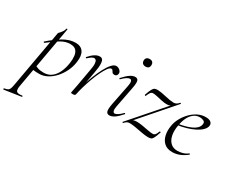

<svg xmlns="http://www.w3.org/2000/svg" viewBox="-188 -995 1989 1673"><g transform="rotate(30 806.5 -159.0)"><path d="M-55 275Q-59 276 -60 270Q-61 264 -57 263Q-34 259 -22.5 253Q-11 247 -5 231.5Q1 216 6 185L108 -386Q108 -389 114 -395Q120 -401 128 -410Q136 -419 143 -431Q150 -443 153 -458Q154 -462 159.5 -461Q165 -460 164 -456L51 178Q44 219 56 232Q68 245 111 239Q115 237 116.5 243Q118 249 113 250ZM145 1Q105 1 88 -2Q71 -5 57 -8L67 -58Q86 -45 110.5 -36Q135 -27 171 -27Q218 -27 250.5 -52Q283 -77 303 -121Q323 -165 330 -220Q335 -255 331.5 -287Q328 -319 310 -339.5Q292 -360 250 -360Q203 -360 156.5 -332Q110 -304 48 -255Q45 -254 41 -258.5Q37 -263 40 -264Q99 -317 162 -355Q225 -393 285 -393Q340 -393 364 -357Q388 -321 378 -253Q371 -202 348.5 -156Q326 -110 293.5 -74.5Q261 -39 222.5 -19Q184 1 145 1Z M512 -6 502 -7Q510 -50 525 -102Q540 -154 560 -205.5Q580 -257 602.5 -300Q625 -343 648.5 -369Q672 -395 694 -395Q707 -395 719.5 -388Q732 -381 739.5 -369Q747 -357 744 -343Q741 -330 733.5 -324.5Q726 -319 715 -319Q700 -319 693.5 -327.5Q687 -336 682.5 -344.5Q678 -353 668 -353Q653 -353 635.5 -329Q618 -305 599 -266Q580 -227 563 -180.5Q546 -134 532.5 -88Q519 -42 512 -6ZM487 8Q474 8 470.5 6.5Q467 5 467 2Q467 -1 472.5 -26.5Q478 -52 482 -74L513 -249Q522 -295 520 -318Q518 -341 510.5 -349.5Q503 -358 494 -358Q479 -358 462.5 -346Q446 -334 433 -322Q431 -320 427 -323.5Q423 -327 425 -330Q453 -362 478.5 -378.5Q504 -395 529 -395Q546 -395 555.5 -383Q565 -371 566 -339.5Q567 -308 556 -249L512 -6Q510 8 487 8Z M853 9Q831 9 823.5 -11Q816 -31 827 -89L868 -297Q880 -358 851 -358Q839 -358 820 -346Q801 -334 779 -311Q776 -307 771.5 -311.5Q767 -316 771 -319Q805 -357 832.5 -376Q860 -395 885 -395Q909 -395 915 -373.5Q921 -352 910 -297L870 -89Q864 -58 869 -43Q874 -28 887 -28Q898 -28 917 -40Q936 -52 958 -75Q962 -79 966 -74.5Q970 -70 966 -67Q933 -29 905.5 -10Q878 9 853 9ZM915 -517Q896 -517 885.5 -527Q875 -537 875 -556Q875 -573 885.5 -583Q896 -593 915 -593Q934 -593 944 -583Q954 -573 954 -556Q954 -517 915 -517Z M991 7Q989 8 986 4Q983 0 984 -1L1298 -360L1292 -349Q1279 -335 1268.5 -330Q1258 -325 1237 -325Q1216 -325 1187.5 -331Q1159 -337 1133 -343Q1107 -349 1091 -349Q1074 -349 1065 -336.5Q1056 -324 1045 -298Q1044 -294 1038 -296.5Q1032 -299 1034 -304Q1049 -347 1059.5 -366Q1070 -385 1082 -390Q1094 -395 1115 -394Q1150 -392 1196 -380.5Q1242 -369 1281 -367Q1297 -367 1309 -373Q1321 -379 1336 -396Q1339 -398 1342 -394Q1345 -390 1343 -388L1030 -29L1036 -41Q1049 -55 1059.5 -59.5Q1070 -64 1091 -64Q1116 -64 1148.5 -58.5Q1181 -53 1211.5 -47Q1242 -41 1260 -41Q1277 -41 1286 -52Q1295 -63 1305 -89Q1306 -91 1311.5 -90Q1317 -89 1316 -85Q1302 -43 1292 -23.5Q1282 -4 1270.5 0.5Q1259 5 1239 5Q1211 4 1177.5 -2Q1144 -8 1110 -14.5Q1076 -21 1046 -22Q1030 -22 1018 -16Q1006 -10 991 7Z M1488 12Q1436 12 1406 -15.5Q1376 -43 1366.5 -88Q1357 -133 1367 -185Q1373 -222 1393.5 -260Q1414 -298 1444.5 -329.5Q1475 -361 1512.5 -380Q1550 -399 1592 -399Q1627 -399 1644 -384.5Q1661 -370 1656 -345Q1651 -322 1628.5 -300.5Q1606 -279 1570.5 -261.5Q1535 -244 1491.5 -231.5Q1448 -219 1401 -213L1403 -226Q1481 -237 1534.5 -261.5Q1588 -286 1598 -324Q1606 -352 1588 -362Q1570 -372 1549 -372Q1513 -372 1486 -351Q1459 -330 1442.5 -295Q1426 -260 1419 -218Q1408 -161 1416.5 -116.5Q1425 -72 1451.5 -46Q1478 -20 1521 -20Q1546 -20 1572.5 -27Q1599 -34 1624 -53Q1627 -55 1630.5 -51Q1634 -47 1631 -44Q1593 -14 1558 -1Q1523 12 1488 12Z"/></g></svg>

Font: Cormorant Infant Light
Style: Italic
Weight: 300
Italic angle: -10°
Designer: Christian Thalmann (Catharsis Fonts)
Foundry: Catharsis Fonts
Version: Version 4.001